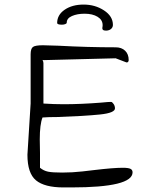

<svg xmlns="http://www.w3.org/2000/svg" viewBox="-20 -819 646 840"><path d="M100 -142 114 -366V-581Q114 -606 124 -613.5Q134 -621 168 -621L236 -619Q364 -612 486 -612Q512 -612 527.5 -597Q543 -582 543 -556Q543 -551 540 -548Q537 -545 533 -546L486 -564L173 -556Q167 -556 166 -557Q170 -549 170 -543V-366Q216 -363 259 -363Q333 -363 422 -370Q431 -371 449.5 -372.5Q468 -374 470 -372Q476 -366 479 -361Q482 -356 483 -347Q486 -325 416.5 -318Q347 -311 231 -307Q192 -307 166 -305Q154 -275 154 -209L155 -150V-85Q171 -72 190 -68Q209 -64 252 -64Q297 -64 340.5 -69Q384 -74 392 -75Q476 -85 517 -85Q541 -85 550.5 -80.5Q560 -76 560 -65Q560 1 292 1H258Q175 1 137.5 -30Q100 -61 100 -142ZM474 -710Q474 -700 466.5 -693Q459 -686 446 -685H443Q425 -685 428 -700Q429 -703 429 -709Q429 -732 407 -745.5Q385 -759 350 -759Q318 -759 295 -749Q272 -739 272 -720Q272 -716 265.5 -713.5Q259 -711 251 -711Q231 -711 230 -718Q230 -754 263 -776.5Q296 -799 346 -799Q396 -799 435 -773.5Q474 -748 474 -710Z"/></svg>

Font: Indie Flower
Style: Regular
Weight: 400
Designer: Kimberly Geswein
Foundry: Kimberly Geswein
Version: Version 2.000